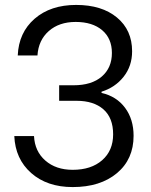

<svg xmlns="http://www.w3.org/2000/svg" viewBox="-20 -750 614 779"><path d="M275 9Q171 9 106.5 -48Q42 -105 38 -198H118Q121 -136 164 -98.5Q207 -61 275 -61Q350 -61 394.5 -100Q439 -139 439 -205Q439 -272 399.5 -306.5Q360 -341 291 -341H220V-404H278Q352 -404 393 -439.5Q434 -475 434 -535Q434 -594 394.5 -627.5Q355 -661 287 -661Q220 -661 178 -624Q136 -587 132 -525H52Q56 -618 120.5 -674Q185 -730 289 -730Q393 -730 454.5 -679Q516 -628 516 -542Q516 -482 481.5 -438.5Q447 -395 392 -378V-373Q453 -359 487.5 -312.5Q522 -266 522 -199Q522 -104 454.5 -47.5Q387 9 275 9Z"/></svg>

Font: Mona Sans
Style: Regular
Weight: 400
Designer: Deni Anggara
Foundry: GitHub
Version: Version 2.000;Glyphs 3.2.3 (3260)